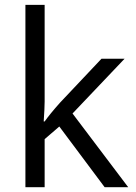

<svg xmlns="http://www.w3.org/2000/svg" viewBox="-20 -780 565 800"><path d="M162.1 -273.9C164.6 -311.5 166 -338.9 166 -356.9V-759.8H85.9V0H166V-200.2L227.1 -252.9L416 0H514.2L282.2 -307.1L499 -535.2H402.8L230 -352.1C201.2 -319.8 180.2 -293.9 166 -273.9Z"/></svg>

Font: Sahel
Style: Regular
Weight: 400
Foundry: Saber Rastikerdar (saber.rastikerdar@gmail.com)
Version: Version 3.4.0